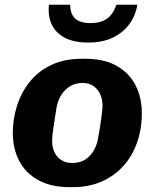

<svg xmlns="http://www.w3.org/2000/svg" viewBox="-20 -764 640 794"><path d="M269 10Q191 10 138.2 -19.2Q85.5 -48.5 59.2 -99.2Q33 -150 33 -214Q33 -271 50 -325.5Q67 -380 101.8 -424.2Q136.5 -468.5 191 -494.8Q245.5 -521 320 -521H333.5Q410.5 -521 462.2 -491.8Q514 -462.5 540.2 -412Q566.5 -361.5 566.5 -296.5Q566.5 -230.5 546.8 -174.5Q527 -118.5 489.8 -77.2Q452.5 -36 399.8 -13Q347 10 281 10ZM278 -90Q322.5 -90 349.5 -118Q376.5 -146 384.5 -186.5Q389.5 -211.5 393.8 -239.5Q398 -267.5 401 -291.5Q404 -315.5 404 -328.5Q404 -353 394.5 -374Q385 -395 366.8 -408Q348.5 -421 321.5 -421Q292 -421 269.2 -407Q246.5 -393 232.5 -369.8Q218.5 -346.5 213.5 -317.5Q206 -272 200.8 -235.8Q195.5 -199.5 195.5 -180Q195.5 -154.5 205.5 -134Q215.5 -113.5 234 -101.8Q252.5 -90 278 -90ZM345.5 -588Q285.5 -588 247.5 -608.2Q209.5 -628.5 193.5 -663.8Q177.5 -699 182.5 -744.5H270Q270.5 -706 291 -687.2Q311.5 -668.5 353.5 -668.5Q397.5 -668.5 423 -687.2Q448.5 -706 461.5 -744.5H548Q540.5 -699 514.5 -663.8Q488.5 -628.5 446.2 -608.2Q404 -588 345.5 -588Z"/></svg>

Font: Chivo Mono Medium
Style: Italic
Weight: 500
Italic angle: -8.05°
Monospace: yes
Designer: Hector Gatti
Foundry: Omnibus-Type
Version: Version 1.008